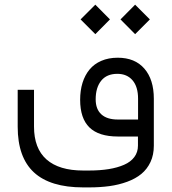

<svg xmlns="http://www.w3.org/2000/svg" viewBox="-20 -588 739 827"><path d="M499 -504.4 562 -567.9 625.5 -504.4 562 -440.9ZM327.1 -504.4 390.6 -567.9 453.6 -504.4 390.6 -440.9ZM642.6 -162.6V39.6Q642.6 79.1 628.2 109.9Q613.8 140.6 588.9 161.1Q564 181.6 528.1 194.8Q492.2 208 451.7 213.6Q411.1 219.2 363.3 219.2H338.4Q196.3 219.2 126.2 154.5Q56.2 89.8 56.2 -42V-201.2H126.5V-42.5Q126.5 51.3 180.4 98.9Q234.4 146.5 338.4 146.5H363.3Q410.6 146.5 448.2 140.4Q485.8 134.3 514.4 121.8Q543 109.4 558.6 88.4Q574.2 67.4 574.2 39.6V7.3V0H566.9H487.8Q405.3 0 365.2 -39.1Q325.2 -78.1 325.2 -158.2Q325.2 -198.2 335.4 -231.2Q345.7 -264.2 365.5 -288.3Q385.3 -312.5 416.3 -325.9Q447.3 -339.4 487.3 -339.4Q561 -339.4 601.8 -292.5Q642.6 -245.6 642.6 -162.6ZM392.1 -160.2Q392.1 -117.7 416.5 -95.5Q440.9 -73.2 487.3 -73.2H567.4H574.7V-80.6V-163.1Q574.7 -214.4 550.8 -242.2Q526.9 -270 485.4 -270Q439.9 -270 416 -240.5Q392.1 -210.9 392.1 -160.2Z"/></svg>

Font: Shabnam Light FD
Style: Light-FD
Weight: 300
Foundry: DejaVu fonts team - Redesigned by Saber Rastikerdar - Based on Vazir font
Version: Version 5.0.0